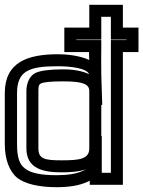

<svg xmlns="http://www.w3.org/2000/svg" viewBox="-22 -745 597 800"><path d="M220 -519C93 -519 -2 -486 -2 -357V-144C-2 -81 17 -30 51 -3C84 22 142 35 215 35C265 35 309 28 341 13C345 12 348 10 352 8V25H377H465H490V0V-528H530H555V-553V-605V-630H530H490V-700V-725H465H375H350V-700V-630H271H246V-605V-553V-528H271H349C349 -518 349 -507 350 -495C309 -514 254 -519 220 -519ZM234 -77C163 -77 138 -83 138 -127V-366C138 -388 140 -392 148 -397C160 -403 190 -406 242 -406C324 -406 350 -394 350 -366V-127C350 -82 310 -77 234 -77ZM400 -179V-308H404L400 -433C399 -486 400 -526 400 -553V-578H375H296V-580H375H400V-605V-675H440V-605V-580H465H505V-578H465H440V-553V-25H402V-54V-179H400ZM234 -27C269 -27 307 -29 337 -40C333 -38 327 -35 321 -32C295 -21 261 -15 215 -15C147 -15 106 -24 82 -43C59 -60 49 -90 49 -144V-357C49 -451 101 -469 220 -469C271 -469 340 -461 349 -436C322 -449 285 -456 242 -456C187 -456 146 -451 126 -441C102 -430 88 -399 88 -366V-127C88 -42 158 -27 234 -27Z"/></svg>

Font: Gamestation DisplayOutline
Style: Regular
Weight: 400
Designer: Jonas Hecksher
Foundry: Jonas Hecksher, Playtypeª, e-types AS
Version: Version 1.003